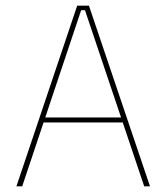

<svg xmlns="http://www.w3.org/2000/svg" viewBox="-20 -659 588 679"><path d="M38 0 253 -639H294.5L510.5 0H490L280.5 -623H267L58.5 0ZM127 -226V-243.5H421V-226Z"/></svg>

Font: Anek Telugu Thin
Style: Regular
Weight: 250
Version: Version 1.003